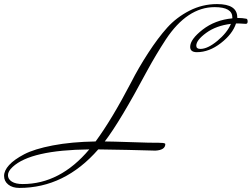

<svg xmlns="http://www.w3.org/2000/svg" viewBox="-326 -745 1235 942"><path d="M880 -628 844 -630H832Q815 -578 757.5 -533.5Q700 -489 640 -489Q607 -489 607 -515Q607 -552 668 -599.5Q729 -647 814 -655V-659Q814 -710 727 -710Q593 -710 488 -552Q439 -477 396 -398Q262 -147 188 -51Q221 -51 239 -50L403 -45Q464 -45 474.5 -43.5Q485 -42 485 -38Q485 -9 437 -6Q305 -10 156 -12Q-9 177 -231 177Q-265 177 -285.5 160.5Q-306 144 -306 118Q-306 92 -281.5 65Q-257 38 -207.5 12Q-158 -14 -67 -31.5Q24 -49 143 -51Q222 -158 318 -342Q353 -411 401 -485Q449 -559 494.5 -609.5Q540 -660 603.5 -692.5Q667 -725 739 -725Q838 -725 838 -660V-657Q864 -657 883 -653Q889 -651 889 -639.5Q889 -628 880 -628ZM-264 74Q-287 95 -287 114.5Q-287 134 -268 146Q-249 158 -215 158Q-31 158 112 -12Q-175 -9 -264 74ZM637 -521Q637 -505 657 -505Q693 -505 741 -545Q789 -585 807 -628Q734 -619 685.5 -583.5Q637 -548 637 -521Z"/></svg>

Font: Mr De Haviland
Style: Regular
Weight: 400
Designer: Alejandro Paul
Foundry: Alejandro Paul
Version: Version 1.000